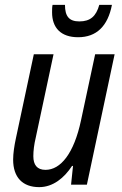

<svg xmlns="http://www.w3.org/2000/svg" viewBox="-20 -759 503 789"><path d="M301 -606C376 -606 423 -651 440 -739H388C375 -692 351 -671 306 -671C264 -671 247 -692 247 -739H196C194 -730 194 -719 194 -708C194 -645 230 -606 301 -606ZM141 10C198 10 244 -28 276 -77H280L272 0H337L451 -536H371L313 -265C284 -128 229 -61 167 -61C132 -61 117 -82 117 -117C117 -139 120 -165 127 -194L200 -536H119L45 -189C39 -161 34 -129 34 -103C34 -30 73 10 141 10Z"/></svg>

Font: Noto Sans Condensed
Style: Italic
Weight: 400
Width: 3
Italic angle: -12°
Designer: Monotype Design Team
Foundry: Monotype Imaging Inc.
Version: Version 2.013